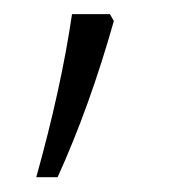

<svg xmlns="http://www.w3.org/2000/svg" viewBox="-20 -128 240 269"><path d="M80.9 -108.2H134L139.5 -98.6Q105.7 21.2 60.7 120.3H30.8Q65.7 -4.6 80.9 -108.2Z"/></svg>

Font: Khula Light
Style: Regular
Weight: 300
Designer: Erin McLaughlin, Steve Matteson
Version: Version 1.002;PS 1.0;hotconv 1.0.72;makeotf.lib2.5.5900; ttf